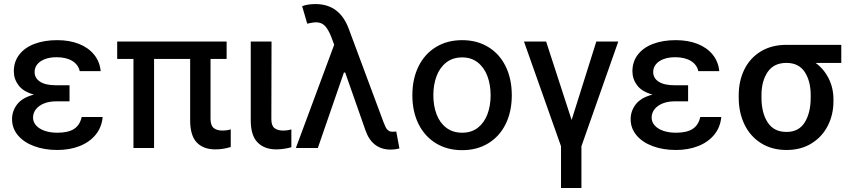

<svg xmlns="http://www.w3.org/2000/svg" viewBox="-20 -737 4261 956"><path d="M148.9 -266.1Q95.7 -280.8 72.3 -312.3Q48.8 -343.8 48.8 -381.8Q48.8 -430.2 76.2 -465.3Q103.5 -500.5 152.3 -518.8Q201.2 -537.1 264.6 -537.1Q325.7 -537.1 372.8 -518.6Q419.9 -500 448.2 -465.3Q476.6 -430.7 481.4 -382.8H377Q370.1 -415 339.8 -433.6Q309.6 -452.1 261.7 -452.1Q228.5 -452.1 203.6 -442.6Q178.7 -433.1 165.5 -416.5Q152.3 -399.9 152.3 -378.9Q152.3 -347.7 179.7 -330.1Q207 -312.5 258.8 -312.5H326.2V-232.4H258.8Q226.1 -232.4 200 -222.2Q173.8 -211.9 159.2 -193.4Q144.5 -174.8 144.5 -151.4Q144.5 -129.9 159.4 -112.8Q174.3 -95.7 201.9 -85.9Q229.5 -76.2 265.6 -76.2Q319.8 -76.2 348.9 -95.2Q377.9 -114.3 386.7 -154.3H491.2Q486.8 -104 456.8 -66.9Q426.8 -29.8 377.2 -10Q327.6 9.8 265.6 9.8Q201.2 9.8 149.9 -9.3Q98.6 -28.3 69.3 -63.2Q40 -98.1 40 -143.6Q40 -184.6 65.7 -217.8Q91.3 -251 148.9 -266.1Z M1108.4 -443.4H1028.3V-143.6Q1028.8 -111.3 1044.7 -99.1Q1060.5 -86.9 1086.9 -86.9Q1109.4 -86.9 1128.9 -92.8V-4.9Q1109.9 0.5 1092 3.7Q1074.2 6.8 1051.8 6.8Q992.7 6.8 959.7 -27.6Q926.8 -62 926.8 -137.7V-443.4H747.1V0H644.5V-443.4H563.5V-530.3H1108.4Z M1332 -530.3 1331.1 -143.6Q1331.1 -111.3 1346.7 -99.1Q1362.3 -86.9 1389.6 -86.9Q1400.9 -86.9 1412.1 -88.6Q1423.3 -90.3 1430.7 -92.8V-3.9Q1392.1 6.8 1355.5 6.8Q1296.4 6.8 1262.5 -27.8Q1228.5 -62.5 1228.5 -137.7V-530.3Z M1799.8 -87.9 1698.7 -376H1692.4L1562.5 0H1453.1L1644 -514.2L1628.9 -554.7Q1613.3 -593.3 1596.4 -609.6Q1579.6 -626 1552.7 -626Q1539.1 -626 1509.8 -619.1L1484.4 -706.1Q1495.1 -710.9 1512.9 -713.9Q1530.8 -716.8 1550.8 -716.8Q1671.4 -716.8 1716.8 -592.8L1890.6 -126Q1897 -109.9 1901.6 -101.1Q1906.2 -92.3 1914.3 -86.7Q1922.4 -81.1 1934.6 -81.1L1953.1 -82L1968.8 2Q1948.2 7.8 1923.8 7.8Q1879.9 7.8 1848.1 -16.1Q1816.4 -40 1799.8 -87.9Z M2033.2 -262.7Q2033.2 -344.7 2064 -406.7Q2094.7 -468.8 2150.9 -502.9Q2207 -537.1 2281.2 -537.1Q2355 -537.1 2411.1 -502.9Q2467.3 -468.8 2497.8 -406.5Q2528.3 -344.2 2528.3 -262.7Q2528.3 -181.2 2497.8 -119.4Q2467.3 -57.6 2411.1 -23.4Q2355 10.7 2281.2 10.7Q2207 10.7 2150.9 -23.4Q2094.7 -57.6 2064 -119.4Q2033.2 -181.2 2033.2 -262.7ZM2422.9 -262.7Q2422.9 -314.9 2407 -357.7Q2391.1 -400.4 2359.1 -425.8Q2327.1 -451.2 2281.2 -451.2Q2234.4 -451.2 2201.9 -425.8Q2169.4 -400.4 2153.6 -357.7Q2137.7 -314.9 2137.7 -262.7Q2137.7 -210.4 2153.6 -168.2Q2169.4 -126 2201.9 -101.1Q2234.4 -76.2 2281.2 -76.2Q2327.6 -76.2 2359.4 -101.1Q2391.1 -126 2407 -168.2Q2422.9 -210.4 2422.9 -262.7Z M2699.2 -530.3 2826.2 -139.6 2949.2 -530.3H3058.6L2875 -8.8V199.2H2773.4V-8.8L2588.9 -530.3Z M3229 -266.1Q3175.8 -280.8 3152.3 -312.3Q3128.9 -343.8 3128.9 -381.8Q3128.9 -430.2 3156.2 -465.3Q3183.6 -500.5 3232.4 -518.8Q3281.2 -537.1 3344.7 -537.1Q3405.8 -537.1 3452.9 -518.6Q3500 -500 3528.3 -465.3Q3556.6 -430.7 3561.5 -382.8H3457Q3450.2 -415 3419.9 -433.6Q3389.6 -452.1 3341.8 -452.1Q3308.6 -452.1 3283.7 -442.6Q3258.8 -433.1 3245.6 -416.5Q3232.4 -399.9 3232.4 -378.9Q3232.4 -347.7 3259.8 -330.1Q3287.1 -312.5 3338.9 -312.5H3406.2V-232.4H3338.9Q3306.2 -232.4 3280 -222.2Q3253.9 -211.9 3239.3 -193.4Q3224.6 -174.8 3224.6 -151.4Q3224.6 -129.9 3239.5 -112.8Q3254.4 -95.7 3282 -85.9Q3309.6 -76.2 3345.7 -76.2Q3399.9 -76.2 3429 -95.2Q3458 -114.3 3466.8 -154.3H3571.3Q3566.9 -104 3536.9 -66.9Q3506.8 -29.8 3457.3 -10Q3407.7 9.8 3345.7 9.8Q3281.2 9.8 3230 -9.3Q3178.7 -28.3 3149.4 -63.2Q3120.1 -98.1 3120.1 -143.6Q3120.1 -184.6 3145.8 -217.8Q3171.4 -251 3229 -266.1Z M3895.5 -513.7H4168.9V-423.8H4041Q4082.5 -393.6 4106.2 -346.2Q4129.9 -298.8 4129.9 -242.2V-232.4Q4129.9 -167 4102.1 -111.6Q4074.2 -56.2 4021.2 -23.2Q3968.3 9.8 3896.5 9.8Q3823.2 9.8 3769.3 -24.2Q3715.3 -58.1 3686.8 -117.4Q3658.2 -176.8 3658.2 -251V-262.7Q3658.2 -334.5 3686.5 -391.6Q3714.8 -448.7 3768.6 -481.2Q3822.3 -513.7 3895.5 -513.7ZM3896.5 -80.1Q3957.5 -80.1 3987.1 -127.9Q4016.6 -175.8 4016.6 -251V-262.7Q4016.6 -333.5 3986.8 -378.7Q3957 -423.8 3895.5 -423.8Q3833 -423.8 3802.2 -378.4Q3771.5 -333 3771.5 -262.7V-251Q3771.5 -175.3 3802.2 -127.7Q3833 -80.1 3896.5 -80.1Z"/></svg>

Font: WEMIX Pretendard Medium
Style: Regular
Weight: 500
Designer: Base glyphs from Inter by Rasmus Andersson; Hangeul glyphs from Noto Sans CJK(Source Han Sans) by Jang Soo-young and Kan
Foundry: Kil Hyung-jin
Version: Version 1.000